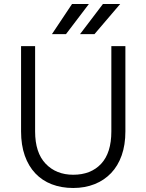

<svg xmlns="http://www.w3.org/2000/svg" viewBox="-20 -930 730 957"><path d="M345 7Q286 7 238 -11.5Q190 -30 156 -66Q122 -102 103.5 -154.5Q85 -207 85 -275V-700H155V-275Q155 -169 207.5 -114Q260 -59 345 -59Q433 -59 484 -113.5Q535 -168 535 -275V-700H605V-275Q605 -208 586.5 -155.5Q568 -103 533.5 -67Q499 -31 451 -12Q403 7 345 7ZM339 -910H423L309 -760H239ZM493 -910H579L451 -760H379Z"/></svg>

Font: PT Root UI Web
Style: Regular
Weight: 400
Designer: Vitaly Kuzmin
Foundry: ParaType Ltd.
Version: Version 1.000W